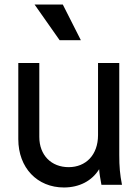

<svg xmlns="http://www.w3.org/2000/svg" viewBox="-20 -818 620 850"><path d="M263 12C331 12 387 -17 419 -69C420 -49 424 -28 429 0H520C511 -46 508 -80 508 -132V-539H414V-220C414 -132 360 -78 284 -78C207 -78 154 -131 154 -212V-539H61V-202C61 -75 145 12 263 12ZM133 -798 244 -640H338L258 -798Z"/></svg>

Font: Mluvka Medium
Style: Regular
Weight: 500
Designer: Modified by Jiří Krblich, Original typeface by Gumpita Rahayu
Foundry: Gumpita Rahayu & Jiří Krblich
Version: Version 2.000;Glyphs 3.1.1 (3134)